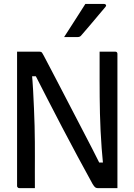

<svg xmlns="http://www.w3.org/2000/svg" viewBox="-20 -965 690 985"><path d="M159 0Q139.1 0 119 0Q98.9 0 78.6 0Q75.6 0 73.1 -1.5Q70.6 -3 69.1 -5.5Q67.6 -8 67.6 -11Q67.6 -82.1 67.6 -152.6Q67.6 -223.2 67.6 -293.8Q67.6 -364.4 67.6 -435.2Q67.6 -505.9 67.6 -576.6Q67.6 -607.4 67.6 -638.3Q67.6 -669.1 67.6 -700Q83.5 -700 104.5 -700Q125.6 -700 146.3 -700Q167 -700 182.6 -700Q187.4 -700 190.4 -698.8Q193.4 -697.6 196.4 -693.5Q199.5 -689.4 204.4 -679.6Q221.2 -648.3 242.6 -606.9Q264 -565.5 289.3 -517.4Q314.6 -469.3 341.8 -416.4Q369.1 -363.6 397.3 -309.7Q425.6 -255.8 452.9 -202.5Q480.3 -149.1 504.7 -100L465.3 -131.3H527.1L509.6 -112.5Q504.7 -160 501.5 -205.2Q498.2 -250.4 496 -294.5Q493.9 -338.6 492.8 -381.5Q491.8 -424.3 491.4 -466.4Q491 -508.5 491 -550Q491 -585.2 491 -623.2Q491 -661.2 491 -700Q511.3 -700 531.4 -700Q551.5 -700 571.4 -700Q576.4 -700 579.4 -697Q582.4 -694 582.4 -689Q582.4 -620.7 582.4 -551.9Q582.4 -483.2 582.4 -414.4Q582.4 -345.6 582.4 -277Q582.4 -208.5 582.4 -139.8Q582.4 -104.8 582.4 -69.9Q582.4 -34.9 582.4 0Q567.9 0 549.3 0Q530.7 0 512.5 0Q494.3 0 480.5 0Q474.5 0 469 -3.5Q463.4 -7.1 454.8 -21.5Q416.4 -90.9 377.5 -163.6Q338.6 -236.2 299.4 -310.8Q260.3 -385.3 221.8 -460.5Q183.3 -535.7 145.3 -610.1L184.7 -573.6H126.9L142.4 -601.2Q147.3 -549.1 149.9 -500.7Q152.5 -452.2 154.4 -406.6Q156.4 -361.1 157.5 -318.6Q158.6 -276.1 158.8 -236.9Q159 -197.6 159 -161.2Q158.5 -125.9 158.8 -83.2Q159 -40.4 159 0ZM417.8 -944.7Q442.2 -944.7 456 -944.7Q469.7 -944.7 482.1 -944.7Q494.4 -944.7 514.8 -944.7Q520.8 -944.7 523.4 -939.9Q526 -935.1 521.4 -930.1Q503 -908.5 489.4 -892.2Q475.7 -875.9 463.2 -861Q450.7 -846.1 435 -827.7Q419.3 -809.4 395.8 -782.2Q393.8 -779.6 389.6 -777.3Q385.3 -775 379.3 -775Q362.3 -775 351 -775Q339.7 -775 330 -775Q320.4 -775 309 -775Q328.7 -805.4 345.9 -832.3Q363.1 -859.2 380.8 -886.7Q398.4 -914.1 417.8 -944.7Z"/></svg>

Font: Recursive Sans Linear Light
Style: Regular
Weight: 300
Version: Version 1.085